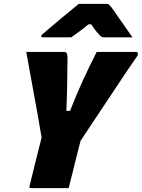

<svg xmlns="http://www.w3.org/2000/svg" viewBox="-20 -967 729 987"><path d="M333 0H140Q128 0 132 -11Q147 -73 162.5 -135.5Q178 -198 194 -260Q184 -320 170.5 -395Q157 -470 142.5 -548.5Q128 -627 115 -700H311Q326 -700 327 -676Q326 -612 325.5 -547Q325 -482 321 -397H340Q375 -486 407 -555.5Q439 -625 477 -700H678Q686 -700 688.5 -694Q691 -688 685 -678Q669 -656 636.5 -607.5Q604 -559 562.5 -496.5Q521 -434 477 -368Q433 -302 394 -243Q385 -208 376 -172Q367 -136 358 -100Q352 -75 345.5 -50Q339 -25 333 0ZM385 -947H528Q536 -947 540 -943.5Q544 -940 554 -928Q561 -918 579.5 -891.5Q598 -865 620.5 -833Q643 -801 661 -775H519Q508 -775 503.5 -777Q499 -779 494 -784Q487 -791 476 -804.5Q465 -818 449 -842Q443 -842 435 -842Q406 -818 385 -803Q364 -788 346 -775H201Q190 -775 192 -783Q194 -787 198 -791Q202 -795 218 -808Q232 -820 254.5 -839Q277 -858 301.5 -878.5Q326 -899 348.5 -917Q371 -935 385 -947Z"/></svg>

Font: Recursive Mn Lnr St Blk
Style: Italic
Weight: 900
Italic angle: -15°
Monospace: yes
Version: Version 1.079;hotconv 1.0.112;makeotfexe 2.5.65598; ttfautoh